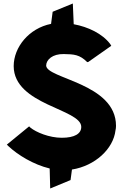

<svg xmlns="http://www.w3.org/2000/svg" viewBox="-20 -962 702 1094"><path d="M19 -138 27 -130C81 -79 171 -24 263 -2L266 112L382 64L390 4C522 -17 626 -114 638 -219C640 -226 641 -237 641 -245C641 -489 243 -513 243 -589C244 -622 279 -655 343 -654C402 -653 434 -651 477 -608L483 -609L614 -701L608 -711C564 -770 482 -809 400 -824L395 -942L280 -895L271 -826C145 -801 58 -693 58 -585C59 -363 443 -342 443 -239C443 -200 405 -177 332 -177C261 -177 186 -208 153 -235L146 -242Z"/></svg>

Font: Rabbid Highway Sign IV
Style: Blk
Weight: 400
Foundry: Cannot Into Space Fonts
Version: Version 0.277